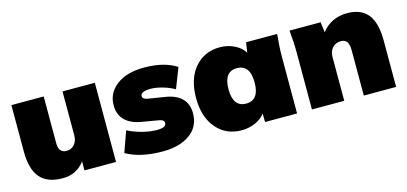

<svg xmlns="http://www.w3.org/2000/svg" viewBox="-52 -852 2534 1194"><g transform="rotate(-15 1215.0 -255.0)"><path d="M236.8 12.2Q138.2 12.2 91.6 -42.5Q44.9 -97.2 44.9 -210V-509.8H252.9V-208Q252.9 -146 304.2 -146Q334.5 -146 354.2 -168.5Q374 -190.9 374 -228V-509.8H582V0H378.9V-58.1Q327.1 12.2 236.8 12.2Z M880.9 12.2Q736.8 12.2 646 -40L693.8 -173.8Q734.4 -152.8 784.9 -139.4Q835.4 -126 881.8 -126Q939.9 -126 939.9 -155.8Q939.9 -176.3 907.7 -181.2L795.9 -200.2Q730 -211.9 694.3 -248Q658.7 -284.2 658.7 -342.8Q658.7 -423.3 724.6 -472.7Q790.5 -522 900.9 -522Q1030.8 -522 1109.9 -470.2L1059.1 -339.8Q1027.3 -358.9 984.6 -371.3Q941.9 -383.8 907.7 -383.8Q841.8 -383.8 841.8 -354Q841.8 -334.5 873 -329.1L984.9 -311Q1051.8 -300.3 1087.4 -264.6Q1123 -229 1123 -168.9Q1123 -84 1056.9 -35.9Q990.7 12.2 880.9 12.2Z M1388.7 12.2Q1289.1 12.2 1227.3 -59.8Q1165.5 -131.8 1165.5 -254.9Q1165.5 -377.9 1227.3 -450Q1289.1 -522 1388.7 -522Q1439 -522 1482.7 -500.5Q1526.4 -479 1545.9 -444.8L1555.7 -509.8H1755.9Q1747.6 -428.2 1747.6 -365.2V0H1541.5L1540.5 -55.2Q1519 -24.4 1477.5 -6.1Q1436 12.2 1388.7 12.2ZM1542.5 -254.9Q1542.5 -314.5 1520 -341.8Q1497.6 -369.1 1458.5 -369.1Q1374.5 -369.1 1374.5 -254.9Q1374.5 -141.1 1458.5 -141.1Q1542.5 -141.1 1542.5 -254.9Z M1843.3 0V-365.2Q1843.3 -433.1 1835.4 -509.8H2035.6L2044.4 -442.9Q2071.8 -480.5 2114 -501.2Q2156.2 -522 2207.5 -522Q2297.9 -522 2341.6 -467.3Q2385.3 -412.6 2385.3 -298.8V0H2177.2V-291Q2177.2 -330.1 2164.6 -346.9Q2151.9 -363.8 2127.4 -363.8Q2093.3 -363.8 2072.3 -341.3Q2051.3 -318.8 2051.3 -282.2V0Z"/></g></svg>

Font: Mulish ExtraBlack
Style: Regular
Weight: 1000
Designer: Vernon Adams
Foundry: Vernon Adams
Version: Version 3.603; ttfautohint (v1.8.3)